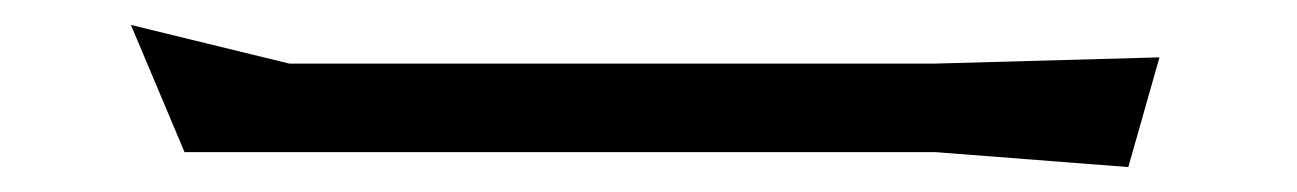

<svg xmlns="http://www.w3.org/2000/svg" viewBox="-20 -457 1040 154"><path d="M128 -335H730L885 -323L910 -411L730 -406H212L85 -437Z"/></svg>

Font: Sawarabi Gothic
Style: Regular
Weight: 400
Designer: mshio (mshio@users.sourceforge.jp)
Version: Version 20141215